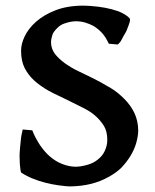

<svg xmlns="http://www.w3.org/2000/svg" viewBox="-20 -650 552 685"><path d="M473.1 -184.1Q473.1 -165 465.8 -139.2Q460 -118.2 445.8 -94.2Q432.1 -71.8 413.1 -51.8Q395 -33.7 366.2 -18.1Q339.4 -2.9 305.2 5.9Q270 14.6 229 15.1Q219.2 15.1 189 11.2Q168 8.3 143.1 2.2Q118.2 -3.9 96.2 -13.2Q76.2 -21 57.1 -33.2Q54.2 -34.2 53.2 -43Q51.3 -55.2 50.8 -64Q50.8 -67.9 50.3 -77.9Q49.8 -87.9 49.8 -94.2Q49.8 -104 51.8 -126L55.2 -159.2Q56.2 -167 61 -188L95.2 -185.1Q105 -159.2 123 -131.8Q140.1 -106.9 159.2 -90.8Q179.2 -73.7 202.1 -64.9Q227.1 -55.2 250 -55.2Q268.1 -55.2 292 -62Q313 -67.9 328.1 -80.1Q345.2 -93.3 353 -109.9Q362.8 -129.9 362.8 -150.9Q362.8 -181.6 350.1 -202.1Q335 -225.1 314.9 -241.2Q297.9 -255.4 265.1 -271L209 -298.8Q164.1 -319.8 151.9 -327.1Q124 -343.3 103 -361.8Q81.1 -381.8 68.1 -407Q55.2 -432.1 55.2 -469.2Q55.2 -493.2 67.9 -520Q81.1 -547.9 107.9 -571.8Q135.7 -596.7 176.8 -612.8Q219.7 -629.9 278.8 -629.9Q296.9 -629.9 331.1 -626Q355 -623 377.9 -617.2Q403.8 -610.4 417 -603Q435.1 -593.3 441.9 -585Q444.8 -583 443.8 -576.2Q443.8 -574.2 439 -560.1Q437 -554.2 431.2 -540Q430.2 -537.1 419.9 -520Q418.9 -518.1 415.5 -511.5Q412.1 -504.9 410.2 -502Q403.3 -493.2 399.9 -491.2L368.2 -494.1Q356.9 -518.1 344.2 -532.2Q330.1 -547.4 314 -557.1Q301.8 -564 283.2 -569.8Q270 -573.7 253.9 -574.2Q232.9 -574.2 211.9 -566.9Q195.8 -562 184.1 -549.8Q169.9 -535.6 167 -525.9Q162.1 -510.7 162.1 -499Q162.1 -477.1 175.8 -458Q189 -440.9 210.9 -424.8Q234.9 -407.7 259.8 -396Q272 -390.1 286.4 -383.1Q300.8 -376 316.9 -368.2Q336.9 -358.4 375 -335.9Q398.9 -321.8 423.8 -296.9Q445.8 -274.9 459 -248Q473.1 -218.3 473.1 -184.1Z"/></svg>

Font: Gentium Basic
Style: Bold
Weight: 700
Designer: J. Victor Gaultney and Annie Olsen
Foundry: SIL International
Version: Version 1.100